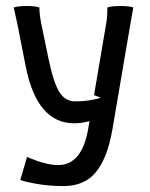

<svg xmlns="http://www.w3.org/2000/svg" viewBox="-20 -422 500 642"><path d="M228 -9.8Q103.5 -9.8 65.9 -200.2L38.1 -341.8L25.9 -397Q40.5 -401.9 68.8 -401.9Q97.2 -401.9 111.8 -397V-393.1Q111.8 -373.5 118.2 -341.8L142.1 -226.1Q159.2 -144.5 178.7 -113.8Q198.2 -83 231 -83Q277.3 -83 317.4 -95.2L294.4 -104L335 -342.8Q338.9 -363.8 338.9 -392.1V-397Q353.5 -401.9 382.8 -401.9Q411.1 -401.9 425.8 -397Q419.4 -361.3 416 -341.8L356 9.8Q339.8 105 301.5 152.6Q263.2 200.2 191.9 200.2Q146 200.2 104.7 193.1Q63.5 186 47.9 179.7L70.3 103Q94.2 112.3 104.5 116.2Q114.7 120.1 135.5 125Q156.2 129.9 174.8 129.9Q253.9 129.9 274.9 8.8L279.3 -17.1Q253.9 -9.8 228 -9.8Z"/></svg>

Font: Nikodecs
Style: Medium
Weight: 500
Version: Version 0.29